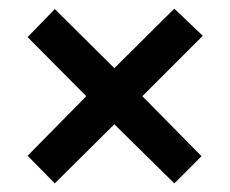

<svg xmlns="http://www.w3.org/2000/svg" viewBox="-20 -576 533 445"><path d="M384 -556 450 -493 310 -353 447 -214 384 -151 245 -288 107 -151 44 -215 180 -353 44 -490 107 -555 245 -418Z"/></svg>

Font: Noto Sans Khmer UI Condensed SemiBold
Style: Regular
Weight: 600
Width: 3
Designer: Danh Hong and the Monotype Design Team
Foundry: Monotype Imaging Inc.
Version: Version 2.002; ttfautohint (v1.8.4.7-5d5b)